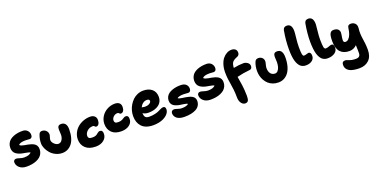

<svg xmlns="http://www.w3.org/2000/svg" viewBox="-22 -1917 6615 3370"><g transform="rotate(-20 3285.0 -232.0)"><path d="M198.2 -38.1Q112.3 -38.1 63.7 -81.5Q15.1 -125 15.1 -182.1Q15.1 -204.6 28.6 -218.8Q42 -232.9 66.9 -232.9Q85 -232.9 129.4 -218.5Q173.8 -204.1 207 -204.1Q257.3 -204.1 288.1 -214.1Q318.8 -224.1 342.8 -246.1Q332.5 -254.9 308.8 -261Q285.2 -267.1 257.8 -271.7Q230.5 -276.4 199 -282.7Q167.5 -289.1 138.9 -300.8Q110.4 -312.5 86.9 -329.6Q63.5 -346.7 49.3 -376.2Q35.2 -405.8 35.2 -444.8Q35.2 -489.7 53 -526.1Q70.8 -562.5 100.3 -585.9Q129.9 -609.4 169.9 -625Q210 -640.6 252 -647Q293.9 -653.3 338.9 -652.8Q394.5 -652.3 427.2 -617.4Q460 -582.5 460 -535.2Q460 -505.9 446.3 -490Q432.6 -474.1 408.2 -474.1Q396.5 -474.1 373 -476.6Q349.6 -479 331.1 -479Q225.1 -479 200.2 -439.9Q209.5 -427.2 232.4 -418.7Q255.4 -410.2 283.2 -405.3Q311 -400.4 343 -394.8Q375 -389.2 404.5 -379.4Q434.1 -369.6 458.5 -354.7Q482.9 -339.8 497.6 -313.5Q512.2 -287.1 512.2 -251Q512.2 -207.5 495.6 -171.9Q479 -136.2 450.2 -111.6Q421.4 -86.9 381.3 -70.3Q341.3 -53.7 295.4 -45.9Q249.5 -38.1 198.2 -38.1Z M867.2 -47.9Q802.2 -47.9 744.6 -75.9Q687 -104 649.7 -147Q612.3 -189.9 590.6 -239.7Q568.8 -289.6 568.8 -335Q568.8 -417.5 601.1 -497.1Q606.9 -514.2 621.3 -525.1Q635.7 -536.1 654.8 -536.1Q701.7 -536.1 732.9 -506.6Q764.2 -477.1 764.2 -429.2Q764.2 -418 753.2 -385.3Q742.2 -352.5 742.2 -335Q742.2 -295.9 779.5 -259.5Q816.9 -223.1 855 -223.1Q899.4 -223.1 925.3 -264.4Q951.2 -305.7 951.2 -359.9Q951.2 -380.9 949 -411.4Q946.8 -441.9 946.8 -457Q946.8 -496.1 962.2 -515.6Q977.5 -535.2 1016.1 -535.2Q1065.4 -535.2 1092.3 -501.2Q1119.1 -467.3 1119.1 -400.9Q1119.1 -314 1099.9 -245.8Q1080.6 -177.7 1046.1 -135Q1011.7 -92.3 966.3 -70.1Q920.9 -47.9 867.2 -47.9Z M1457 46.9Q1334 46.9 1266.8 -15.4Q1199.7 -77.6 1199.7 -180.2Q1199.7 -241.7 1226.8 -297.9Q1253.9 -354 1299.6 -393.8Q1345.2 -433.6 1407.2 -457.3Q1469.2 -481 1536.6 -481Q1587.9 -481 1618.4 -454.6Q1648.9 -428.2 1648.9 -379.9Q1648.9 -336.4 1631.3 -308.1Q1613.8 -279.8 1584 -279.8Q1573.7 -279.8 1566.9 -284.4Q1560.1 -289.1 1556.9 -294.4Q1553.7 -299.8 1546.1 -304.4Q1538.6 -309.1 1526.9 -309.1Q1462.9 -309.1 1419.4 -269Q1376 -229 1376 -178.2Q1376 -152.3 1392.6 -138.2Q1409.2 -124 1458 -124Q1485.8 -124 1507.1 -130.6Q1528.3 -137.2 1540.5 -146.2Q1552.7 -155.3 1563.2 -164.6Q1573.7 -173.8 1585.9 -180.4Q1598.1 -187 1612.8 -187Q1639.2 -187 1652.1 -170.4Q1665 -153.8 1665 -118.2Q1665 -46.4 1606.7 0.2Q1548.3 46.9 1457 46.9Z M1970.2 -51.8Q1854.5 -51.8 1792.5 -112.1Q1730.5 -172.4 1730.5 -272Q1730.5 -347.2 1770.5 -410.9Q1810.5 -474.6 1877.7 -511.2Q1944.8 -547.9 2022.5 -547.9Q2072.3 -547.9 2103.3 -523.9Q2134.3 -500 2134.3 -446.8Q2134.3 -403.3 2116.2 -375.2Q2098.1 -347.2 2066.4 -347.2Q2051.3 -347.2 2039.8 -361.6Q2028.3 -376 2012.2 -376Q1966.3 -376 1934.3 -345.2Q1902.3 -314.5 1902.3 -275.9Q1902.3 -249 1917.5 -235.6Q1932.6 -222.2 1971.2 -222.2Q1999 -222.2 2020.5 -227.5Q2042 -232.9 2054.7 -240.5Q2067.4 -248 2078.1 -255.6Q2088.9 -263.2 2101.6 -268.6Q2114.3 -273.9 2129.4 -273.9Q2154.3 -273.9 2166.3 -258.1Q2178.2 -242.2 2178.2 -208Q2178.2 -138.7 2119.9 -95.2Q2061.5 -51.8 1970.2 -51.8Z M2534.7 40Q2462.4 40 2407.7 20.3Q2353 0.5 2319.3 -36.1Q2285.6 -72.8 2268.8 -121.3Q2252 -169.9 2252 -230Q2252 -281.2 2266.1 -333Q2280.3 -384.8 2308.1 -431.2Q2335.9 -477.5 2373.5 -513.9Q2411.1 -550.3 2462.2 -571.5Q2513.2 -592.8 2569.8 -592.8Q2670.4 -592.8 2731.2 -541Q2792 -489.3 2792 -395Q2792 -354.5 2777.3 -320.8Q2762.7 -287.1 2738 -264.2Q2713.4 -241.2 2679.9 -225.6Q2646.5 -210 2609.1 -202.9Q2571.8 -195.8 2531.7 -195.8Q2460 -195.8 2424.8 -226.1Q2424.8 -172.4 2445.8 -148.7Q2466.8 -125 2517.6 -125Q2577.1 -125 2626.7 -136.7Q2676.3 -148.4 2702.1 -162.1Q2728 -175.8 2754.4 -187.5Q2780.8 -199.2 2799.8 -199.2Q2842.8 -199.2 2842.8 -145Q2842.8 -117.7 2829.1 -90.8Q2815.4 -64 2788.6 -40.5Q2761.7 -17.1 2725.1 1Q2688.5 19 2639.2 29.5Q2589.8 40 2534.7 40ZM2572.8 -417Q2532.7 -417 2499.5 -391.8Q2466.3 -366.7 2446.8 -325.2Q2448.2 -324.7 2462.4 -321.8Q2476.6 -318.8 2488 -317.4Q2499.5 -315.9 2512.7 -315.9Q2555.7 -315.9 2589.4 -335.7Q2623 -355.5 2623 -381.8Q2623 -417 2572.8 -417Z M3100.6 88.9Q3004.4 88.9 2957.5 51Q2910.6 13.2 2910.6 -43.9Q2910.6 -69.3 2925.8 -84.2Q2940.9 -99.1 2969.7 -99.1Q2986.8 -99.1 3029.1 -84.5Q3071.3 -69.8 3103.5 -69.8Q3194.8 -69.8 3230.5 -104Q3221.7 -112.3 3199.7 -117.9Q3177.7 -123.5 3150.9 -127.2Q3124 -130.9 3093.3 -135.5Q3062.5 -140.1 3033.9 -149.7Q3005.4 -159.2 2982.2 -173.3Q2959 -187.5 2944.8 -213.1Q2930.7 -238.8 2930.7 -272.9Q2930.7 -313 2948.2 -345.5Q2965.8 -377.9 2994.4 -398.7Q3022.9 -419.4 3061.3 -433.1Q3099.6 -446.8 3139.4 -452.6Q3179.2 -458.5 3220.7 -458Q3285.6 -457.5 3319.1 -426.3Q3352.5 -395 3352.5 -346.2Q3352.5 -316.9 3338.9 -300.5Q3325.2 -284.2 3300.8 -284.2Q3285.2 -284.2 3261.7 -287.1Q3238.3 -290 3215.8 -290Q3129.4 -290 3093.8 -262.2Q3101.1 -252.9 3122.3 -246.6Q3143.6 -240.2 3171.1 -236.3Q3198.7 -232.4 3230.5 -227.8Q3262.2 -223.1 3292.2 -214.6Q3322.3 -206.1 3347.2 -192.9Q3372.1 -179.7 3387 -156.2Q3401.9 -132.8 3401.9 -101.1Q3401.9 -51.8 3379.2 -14.6Q3356.4 22.5 3315.4 44.7Q3274.4 66.9 3220.5 77.9Q3166.5 88.9 3100.6 88.9Z M3634.3 -38.1Q3548.3 -38.1 3499.8 -81.5Q3451.2 -125 3451.2 -182.1Q3451.2 -204.6 3464.6 -218.8Q3478 -232.9 3502.9 -232.9Q3521 -232.9 3565.4 -218.5Q3609.9 -204.1 3643.1 -204.1Q3693.4 -204.1 3724.1 -214.1Q3754.9 -224.1 3778.8 -246.1Q3768.6 -254.9 3744.9 -261Q3721.2 -267.1 3693.8 -271.7Q3666.5 -276.4 3635 -282.7Q3603.5 -289.1 3575 -300.8Q3546.4 -312.5 3522.9 -329.6Q3499.5 -346.7 3485.4 -376.2Q3471.2 -405.8 3471.2 -444.8Q3471.2 -489.7 3489 -526.1Q3506.8 -562.5 3536.4 -585.9Q3565.9 -609.4 3606 -625Q3646 -640.6 3688 -647Q3730 -653.3 3774.9 -652.8Q3830.6 -652.3 3863.3 -617.4Q3896 -582.5 3896 -535.2Q3896 -505.9 3882.3 -490Q3868.7 -474.1 3844.2 -474.1Q3832.5 -474.1 3809.1 -476.6Q3785.6 -479 3767.1 -479Q3661.1 -479 3636.2 -439.9Q3645.5 -427.2 3668.5 -418.7Q3691.4 -410.2 3719.2 -405.3Q3747.1 -400.4 3779.1 -394.8Q3811 -389.2 3840.6 -379.4Q3870.1 -369.6 3894.5 -354.7Q3918.9 -339.8 3933.6 -313.5Q3948.2 -287.1 3948.2 -251Q3948.2 -207.5 3931.6 -171.9Q3915 -136.2 3886.2 -111.6Q3857.4 -86.9 3817.4 -70.3Q3777.3 -53.7 3731.4 -45.9Q3685.5 -38.1 3634.3 -38.1Z M4180.2 231.9Q4138.7 231.9 4107.9 190.2Q4077.1 148.4 4077.1 77.1Q4077.1 5.4 4070.1 -61.5Q4063 -128.4 4054.4 -171.6Q4045.9 -214.8 4038.8 -276.6Q4031.7 -338.4 4031.7 -400.9Q4031.7 -478 4051.8 -542.7Q4071.8 -607.4 4105.5 -649.2Q4139.2 -690.9 4182.1 -713.9Q4225.1 -736.8 4272 -736.8Q4312.5 -736.8 4339.8 -715.3Q4367.2 -693.8 4367.2 -649.9Q4367.2 -601.1 4319.8 -583Q4252.4 -557.6 4229.2 -525.4Q4206.1 -493.2 4202.1 -421.9Q4304.2 -442.9 4387.2 -442.9Q4427.2 -442.9 4462.6 -417.7Q4498 -392.6 4498 -351.1Q4498 -328.1 4486.1 -311.5Q4474.1 -294.9 4451.2 -293Q4325.2 -281.2 4210.9 -252Q4213.9 -229.5 4222.7 -176.3Q4231.4 -123 4236.6 -87.6Q4241.7 -52.2 4246.3 4.9Q4251 62 4251 118.2Q4251 183.1 4234.4 207.5Q4217.8 231.9 4180.2 231.9Z M4854.5 85.9Q4798.3 85.9 4750.5 67.6Q4702.6 49.3 4669.2 18.6Q4635.7 -12.2 4612.3 -53Q4588.9 -93.8 4577.6 -138.4Q4566.4 -183.1 4566.4 -229Q4566.4 -320.8 4596.7 -393.1Q4612.3 -438 4664.6 -438Q4705.6 -438 4733.6 -411.6Q4761.7 -385.3 4761.7 -344.2Q4761.7 -326.2 4750.7 -286.9Q4739.7 -247.6 4739.7 -223.1Q4739.7 -156.7 4769.5 -119.4Q4799.3 -82 4852.5 -82Q4882.8 -82 4905.5 -109.1Q4928.2 -136.2 4938.5 -176.3Q4948.7 -216.3 4948.7 -262.2Q4948.7 -283.2 4946.5 -313.5Q4944.3 -343.8 4944.3 -358.9Q4944.3 -397.9 4959.7 -417.5Q4975.1 -437 5013.7 -437Q5116.7 -437 5116.7 -290Q5116.7 -198.7 5096.9 -126.7Q5077.1 -54.7 5042 -8.5Q5006.8 37.6 4959.2 61.8Q4911.6 85.9 4854.5 85.9Z M5410.6 -30.8Q5392.6 -30.8 5376.7 -33.4Q5360.8 -36.1 5341.1 -45.4Q5321.3 -54.7 5305.2 -70.1Q5289.1 -85.4 5273.2 -113Q5257.3 -140.6 5246.3 -177.7Q5235.4 -214.8 5228.8 -269.5Q5222.2 -324.2 5222.2 -392.1Q5222.2 -565.4 5253.4 -737.8Q5259.3 -771 5277.1 -786.4Q5294.9 -801.8 5327.6 -801.8Q5421.4 -801.8 5421.4 -667Q5421.4 -636.7 5410.4 -541.5Q5399.4 -446.3 5399.4 -372.1Q5399.4 -325.2 5401.6 -292.5Q5403.8 -259.8 5407 -242.7Q5410.2 -225.6 5415.8 -216.6Q5421.4 -207.5 5426 -205.8Q5430.7 -204.1 5438.5 -204.1Q5459.5 -204.1 5485.4 -213.6Q5511.2 -223.1 5521.5 -223.1Q5569.3 -223.1 5569.3 -153.8Q5569.3 -97.7 5524.4 -64.2Q5479.5 -30.8 5410.6 -30.8Z M5811.5 -17.1Q5792.5 -17.1 5775.9 -20Q5759.3 -22.9 5738.8 -32.7Q5718.3 -42.5 5701.9 -58.6Q5685.5 -74.7 5669.4 -103.5Q5653.3 -132.3 5642.6 -170.9Q5631.8 -209.5 5625 -266.8Q5618.2 -324.2 5618.2 -395Q5618.2 -550.8 5649.4 -724.1Q5655.3 -757.3 5673.1 -772.7Q5690.9 -788.1 5723.6 -788.1Q5817.4 -788.1 5817.4 -652.8Q5817.4 -625 5806.4 -534.9Q5795.4 -444.8 5795.4 -375Q5795.4 -323.7 5797.9 -288.3Q5800.3 -252.9 5803.7 -234.1Q5807.1 -215.3 5813.7 -205.6Q5820.3 -195.8 5825.4 -193.8Q5830.6 -191.9 5839.4 -191.9Q5866.2 -191.9 5900.9 -206.1Q5935.5 -220.2 5950.2 -220.2Q5995.6 -220.2 5995.6 -148.9Q5995.6 -88.9 5942.9 -53Q5890.1 -17.1 5811.5 -17.1Z M6276.4 337.9Q6220.7 337.9 6177.2 330.3Q6133.8 322.8 6104.7 309.6Q6075.7 296.4 6056.9 277.1Q6038.1 257.8 6029.8 235.6Q6021.5 213.4 6021.5 187Q6021.5 121.1 6082 121.1Q6097.2 121.1 6115 127.4Q6132.8 133.8 6148.9 141.1Q6165 148.4 6197.3 154.8Q6229.5 161.1 6270.5 161.1Q6316.4 161.1 6335.9 141.4Q6355.5 121.6 6355.5 82Q6355.5 55.2 6355 29.1Q6354.5 2.9 6353.5 -24.2Q6352.5 -51.3 6352.1 -64.9Q6293 -5.9 6213.4 -5.9Q6103.5 -5.9 6044.4 -70.8Q5985.4 -135.7 5985.4 -271Q5985.4 -326.2 5991.2 -362.5Q5997.1 -398.9 6009.5 -418Q6022 -437 6037.1 -444.1Q6052.2 -451.2 6075.2 -451.2Q6129.4 -451.2 6155.8 -425.5Q6182.1 -399.9 6182.1 -362.8Q6182.1 -347.2 6177.5 -319.8Q6172.9 -292.5 6169.2 -270.5Q6165.5 -248.5 6165 -227.1Q6164.6 -205.6 6173.8 -193.4Q6183.1 -181.2 6203.1 -181.2Q6236.8 -181.2 6264.2 -210.7Q6291.5 -240.2 6307.9 -286.6Q6324.2 -333 6331.1 -390.1Q6335 -422.4 6349.4 -436.3Q6363.8 -450.2 6395.5 -450.2Q6443.4 -450.2 6474.4 -418.2Q6505.4 -386.2 6499 -328.1Q6491.7 -273.9 6494.6 -219.5Q6497.6 -165 6503.7 -131.8Q6509.8 -98.6 6516.1 -39.6Q6522.5 19.5 6522.5 82Q6522.5 206.5 6454.1 272.2Q6385.7 337.9 6276.4 337.9Z"/></g></svg>

Font: Shantell Sans Irregular Bouncy
Style: Regular
Weight: 800
Designer: Stephen Nixon, Anya Danilova, Shantell Martin
Foundry: Arrow Type
Version: Version 1.006;[9816181b4]